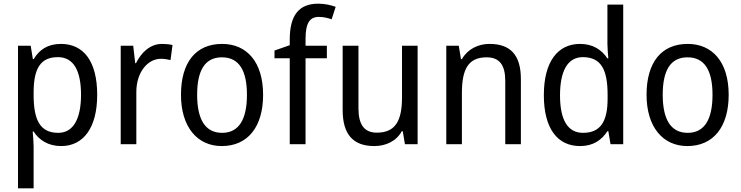

<svg xmlns="http://www.w3.org/2000/svg" viewBox="-20 -785 4035 1045"><path d="M312 -546C239 -546 194 -514 163 -463H159L147 -536H78V240H163V13C163 -11 160 -45 158 -69H163C192 -24 241 10 313 10C433 10 509 -88 509 -269C509 -454 433 -546 312 -546ZM295 -474C382 -474 421 -398 421 -269C421 -142 381 -62 297 -62C198 -62 163 -132 163 -268V-286C164 -413 201 -474 295 -474Z M862 -546C798 -546 750 -501 720 -441H716L705 -536H637V0H722V-284C722 -391 783 -465 856 -465C873 -465 893 -462 908 -458L919 -540C902 -544 881 -546 862 -546Z M1412 -269C1412 -448 1323 -546 1189 -546C1046 -546 965 -446 965 -269C965 -95 1053 10 1187 10C1329 10 1412 -95 1412 -269ZM1053 -269C1053 -400 1094 -473 1188 -473C1282 -473 1324 -400 1324 -269C1324 -138 1282 -62 1189 -62C1095 -62 1053 -138 1053 -269Z M1759 -468V-536H1643V-572C1643 -659 1665 -693 1716 -693C1740 -693 1765 -687 1785 -680L1807 -748C1781 -757 1749 -765 1712 -765C1608 -765 1557 -703 1557 -570V-539L1474 -510V-468H1557V0H1643V-468Z M2253 -536H2168V-255C2168 -129 2133 -63 2031 -63C1963 -63 1931 -106 1931 -195V-536H1845V-186C1845 -56 1900 10 2017 10C2079 10 2137 -16 2167 -71H2172L2184 0H2253Z M2644 -546C2583 -546 2525 -518 2494 -463H2489L2477 -536H2409V0H2494V-278C2494 -408 2528 -473 2629 -473C2699 -473 2730 -430 2730 -345V0H2815V-355C2815 -487 2757 -546 2644 -546Z M3137 10C3209 10 3255 -23 3286 -71H3291L3303 0H3372V-760H3286V-545C3286 -524 3289 -489 3291 -467H3286C3255 -514 3207 -546 3137 -546C3016 -546 2940 -450 2940 -267C2940 -84 3015 10 3137 10ZM3153 -62C3069 -62 3028 -134 3028 -266C3028 -396 3068 -474 3152 -474C3253 -474 3287 -404 3287 -269V-248C3287 -123 3248 -62 3153 -62Z M3946 -269C3946 -448 3857 -546 3723 -546C3580 -546 3499 -446 3499 -269C3499 -95 3587 10 3721 10C3863 10 3946 -95 3946 -269ZM3587 -269C3587 -400 3628 -473 3722 -473C3816 -473 3858 -400 3858 -269C3858 -138 3816 -62 3723 -62C3629 -62 3587 -138 3587 -269Z"/></svg>

Font: Noto Sans Arabic UI SmCn
Style: Regular
Weight: 400
Width: 4
Designer: Monotype Design Team, Nadine Chahine and Nizar Qandah
Foundry: Monotype Imaging Inc.
Version: Version 2.010